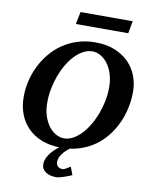

<svg xmlns="http://www.w3.org/2000/svg" viewBox="-110 -942 973 1231"><g transform="rotate(10 376.0 -327.0)"><path d="M442.9 176.8Q433.1 181.2 419.9 186.5Q406.7 191.9 392.6 196.5Q378.4 201.2 365 204.6Q351.6 208 341.8 208Q325.7 208 308.8 204.6Q292 201.2 278.1 193.1Q264.2 185.1 255.4 172.1Q246.6 159.2 246.6 140.1Q246.6 118.2 256.6 97.4Q266.6 76.7 282.5 58.3Q298.3 40 316.9 24.9Q322.8 20 328.1 16.1Q266.1 14.2 216.3 -4.4Q162.1 -25.4 124.5 -62.7Q86.9 -100.1 67.4 -151.1Q47.9 -202.1 47.9 -263.2Q47.9 -314.9 59.8 -366.7Q71.8 -418.5 95 -465.6Q118.2 -512.7 151.9 -553.2Q185.5 -593.8 229.2 -623.5Q272.9 -653.3 326.2 -670.2Q379.4 -687 440.9 -687Q513.2 -687 567.9 -664.8Q622.6 -642.6 659.2 -605.2Q695.8 -567.9 714.4 -519Q732.9 -470.2 732.9 -417Q732.9 -365.7 722.2 -313.7Q711.4 -261.7 689.7 -213.6Q668 -165.5 635.3 -123.5Q602.5 -81.5 559.1 -50.5Q515.6 -19.5 460.9 -1.5Q430.7 8.3 396.5 12.7L387.7 19.5Q372.6 31.7 360.1 45.9Q347.7 60.1 339.6 76.4Q331.5 92.8 331.5 110.8Q331.5 129.9 343.5 139.9Q355.5 149.9 373.5 149.9Q378.4 149.9 385 147.2Q391.6 144.5 398.4 140.4Q405.3 136.2 411.9 132.1Q418.5 127.9 422.9 125ZM577.1 -417Q577.1 -467.3 564.2 -506.3Q551.3 -545.4 530.5 -572.3Q509.8 -599.1 483.9 -613Q458 -627 432.1 -627Q402.3 -627 373.8 -611.8Q345.2 -596.7 319.8 -570.6Q294.4 -544.4 272.9 -508.5Q251.5 -472.7 236.1 -431.4Q220.7 -390.1 211.9 -345Q203.1 -299.8 203.1 -254.9Q203.1 -203.1 216.6 -164.1Q230 -125 251 -98.6Q272 -72.3 297.6 -59.1Q323.2 -45.9 348.1 -45.9Q377.4 -45.9 406 -61.3Q434.6 -76.7 460 -103.5Q485.4 -130.4 506.8 -166.3Q528.3 -202.1 543.9 -243.4Q559.6 -284.7 568.4 -329.1Q577.1 -373.5 577.1 -417ZM637.2 -781.2H296.4L312.5 -861.8H652.3Z"/></g></svg>

Font: Charis SIL Eur
Style: Bold Italic
Weight: 700
Italic angle: -11°
Foundry: SIL International
Version: Version 5.000